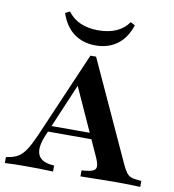

<svg xmlns="http://www.w3.org/2000/svg" viewBox="-93 -843 834 918"><g transform="rotate(10 324.0 -384.0)"><path d="M160.5 -164.5Q134.7 -104 146.8 -70.6Q158.9 -37.1 209.7 -30.6L225.8 -29V0Q191.1 -1.6 158.5 -2Q125.8 -2.4 95.2 -2.4Q66.1 -2.4 40.7 -2Q15.3 -1.6 -8.1 0V-29L5.6 -31.5Q33.1 -36.3 52 -48.4Q71 -60.5 87.9 -86.3Q104.8 -112.1 125 -158.1L305.6 -576.6H333.1L557.3 -87.9Q566.9 -67.7 575.4 -56Q583.9 -44.4 595.2 -38.7Q606.5 -33.1 624.2 -31.5L649.2 -29V0Q635.5 -0.8 616.5 -1.2Q597.6 -1.6 577.4 -2Q557.3 -2.4 537.1 -2.4H529.8H525.8Q503.2 -2.4 480.2 -2Q457.3 -1.6 434.7 -1.2Q412.1 -0.8 392.7 -0.4Q373.4 0 358.9 0V-29L383.9 -31.5Q417.7 -34.7 425.8 -49.2Q433.9 -63.7 416.9 -101.6L262.9 -441.1L282.3 -451.6ZM150.8 -183.9 163.7 -212.9H412.9L425.8 -183.9ZM320.2 -629Q258.9 -629 215.3 -661.3Q171.8 -693.5 150.8 -756.5L172.6 -767.7Q197.6 -734.7 234.3 -718.5Q271 -702.4 320.2 -702.4Q370.2 -702.4 407.3 -718.5Q444.4 -734.7 467.7 -767.7L489.5 -756.5Q469.4 -693.5 425.8 -661.3Q382.3 -629 320.2 -629Z"/></g></svg>

Font: Playfair 5pt SemiExpanded Light
Style: Bold
Weight: 700
Version: Version 2.203